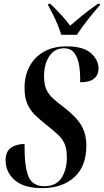

<svg xmlns="http://www.w3.org/2000/svg" viewBox="-20 -964 538 994"><path d="M198 10Q104 10 56.5 -31.5Q9 -73 9 -134Q9 -179 36 -198.5Q63 -218 107 -219Q106 -102 127 -51Q148 0 209 0Q271 0 298.5 -43Q326 -86 326 -148Q326 -188 316.5 -214Q307 -240 285 -262Q263 -284 227 -312Q194 -338 166.5 -363.5Q139 -389 123 -423Q107 -457 107 -509Q107 -572 133 -620.5Q159 -669 207.5 -696.5Q256 -724 325 -724Q411 -724 450.5 -689Q490 -654 490 -609Q490 -577 467.5 -557.5Q445 -538 395 -538Q396 -580 390.5 -620.5Q385 -661 366.5 -687.5Q348 -714 311 -714Q263 -714 235.5 -673.5Q208 -633 208 -568Q208 -528 219.5 -502Q231 -476 254.5 -454.5Q278 -433 313 -407Q377 -357 402 -313Q427 -269 427 -209Q427 -103 364.5 -46.5Q302 10 198 10ZM297 -784Q290 -808 278 -837Q266 -866 252.5 -892.5Q239 -919 229 -937L230 -944H241Q278 -908 301.5 -882Q325 -856 343 -831Q368 -853 403 -881.5Q438 -910 486 -944H498L497 -937Q460 -895 431 -857.5Q402 -820 378 -784Z"/></svg>

Font: Noto Serif Display ExtraCondensed SemiBold
Style: Italic
Weight: 600
Width: 2
Italic angle: -12°
Designer: Monotype Design Team
Foundry: Monotype Imaging Inc.
Version: Version 2.009